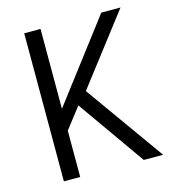

<svg xmlns="http://www.w3.org/2000/svg" viewBox="-104 -778 784 866"><g transform="rotate(-15 288.0 -345.5)"><path d="M164.1 -318.4 447.8 -691.4H537.6L289.1 -367.7L551.3 0H460.9L239.7 -314L164.1 -216.3V0H87.9V-691.4H164.1Z"/></g></svg>

Font: Gidole
Style: Regular
Weight: 400
Version: Version 2.100; ttfautohint (v1.8.4.7-5d5b)